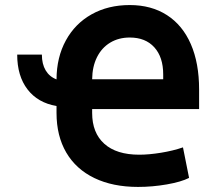

<svg xmlns="http://www.w3.org/2000/svg" viewBox="-20 -737 864 768"><path d="M206.1 -419.4Q206.5 -507.8 243.4 -575.2Q280.3 -642.6 346.4 -679.7Q412.6 -716.8 499 -716.8Q585.4 -716.8 647.9 -676.5Q710.4 -636.2 743.4 -560.3Q776.4 -484.4 776.4 -378.9V-300.8H348.6V-285.2Q348.6 -205.6 397.2 -161.9Q445.8 -118.2 537.1 -118.2Q575.7 -118.2 623.8 -126Q671.9 -133.8 711.9 -147.5L736.3 -25.4Q704.6 -9.3 647 0.7Q589.4 10.7 532.2 10.7Q431.2 10.7 357.7 -24.7Q284.2 -60.1 245.1 -126.7Q206.1 -193.4 206.1 -285.2V-313Q131.3 -325.7 90.1 -379.4Q48.8 -433.1 48.8 -518.6H147.5Q147.5 -481 162.6 -455.6Q177.7 -430.2 206.1 -419.4ZM632.8 -419.9V-439.5Q632.8 -508.3 597.4 -547.6Q562 -586.9 499 -586.9Q454.6 -586.9 420.7 -566.4Q386.7 -545.9 367.9 -508.1Q349.1 -470.2 348.6 -419.9Z"/></svg>

Font: Pretendard
Style: Bold
Weight: 700
Designer: Base glyphs from Inter by Rasmus Andersson; Hangeul glyphs from Noto Sans CJK(Source Han Sans) by Jang Soo-young and Kan
Foundry: Kil Hyung-jin
Version: Version 1.309